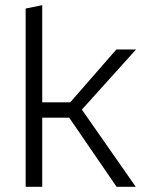

<svg xmlns="http://www.w3.org/2000/svg" viewBox="-20 -721 564 741"><path d="M79 -688V0H143V-267H247L430 0H504L296 -298L505 -530H429L251 -326H143V-701Z"/></svg>

Font: Roundo
Style: Regular
Weight: 400
Designer: Shiva Nallaperumal
Foundry: Indian Type Foundry
Version: Version 2.000